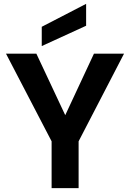

<svg xmlns="http://www.w3.org/2000/svg" viewBox="-20 -977 676 997"><path d="M11.2 -698.2H168.9L318.8 -378.9L467.8 -698.2H624L388.2 -243.2V0H248V-243.2ZM196.8 -737.8V-837.9L427.2 -957V-843.3Z"/></svg>

Font: Poppins SemiBold
Style: Regular
Weight: 600
Designer: Ninad Kale (Devanagari), Jonny Pinhorn (Latin)
Foundry: Indian Type Foundry
Version: 4.004